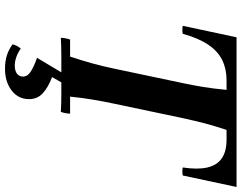

<svg xmlns="http://www.w3.org/2000/svg" viewBox="-119 -621 965 767"><g transform="rotate(90 363.5 -237.5)"><path d="M131 2Q131 -5 133 -16Q135 -27 138 -35H206Q222 -83 233.5 -125Q245 -167 254 -210L313 -490Q321 -528 327.5 -567.5Q334 -607 339 -660H300Q255 -660 219.5 -642.5Q184 -625 158 -586Q132 -547 115 -485Q99 -482 83 -485L129 -700H727L681 -485Q664 -482 649 -485Q658 -545 649 -583.5Q640 -622 612.5 -641Q585 -660 538 -660H499Q482 -609 472.5 -572Q463 -535 453 -490L394 -210Q385 -168 377.5 -122.5Q370 -77 366 -35H434Q434 -28 432 -17Q430 -6 427 2Q393 0 353.5 0Q314 0 279 0Q245 0 205.5 0Q166 0 131 2ZM174 162Q191 174 208.5 180Q226 186 241 186Q263 186 274.5 177Q286 168 286 152Q286 136 268 123.5Q250 111 211 97L269 0H309L288 37Q330 53 353 74.5Q376 96 376 129Q376 172 341.5 198.5Q307 225 255 225Q224 225 201 217.5Q178 210 157 195Q159 187 163 178.5Q167 170 174 162Z"/></g></svg>

Font: Poltawski Nowy SemiBold
Style: Italic
Weight: 600
Italic angle: -12°
Version: Version 1.001;gftools[0.9.25]